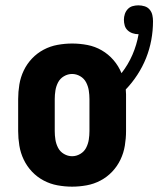

<svg xmlns="http://www.w3.org/2000/svg" viewBox="-20 -691 593 719"><path d="M250 8Q223 8 195.5 3Q168 -2 143.5 -15Q119 -28 100 -48Q81 -68 69 -93Q57 -118 52.5 -145.5Q48 -173 48 -200V-320Q48 -347 52.5 -374.5Q57 -402 69 -427Q81 -452 100 -472Q119 -492 143.5 -505Q168 -518 195.5 -523Q223 -528 250 -528Q279 -528 307.5 -522.5Q336 -517 361 -502.5Q386 -488 405 -466Q424 -444 435 -417Q460 -449 476 -486Q492 -523 499 -563H497Q487 -563 476.5 -566.5Q466 -570 458 -577.5Q450 -585 447 -595.5Q444 -606 444 -617Q444 -628 447.5 -638.5Q451 -649 458.5 -657Q466 -665 476.5 -668Q487 -671 498 -671Q510 -671 521.5 -667.5Q533 -664 540.5 -655Q548 -646 550.5 -634.5Q553 -623 553 -612Q553 -576 546.5 -541Q540 -506 527 -473.5Q514 -441 494.5 -411Q475 -381 451 -356Q452 -347 452 -338Q452 -329 452 -320V-200Q452 -173 447.5 -145.5Q443 -118 431 -93Q419 -68 400 -48Q381 -28 356.5 -15Q332 -2 304.5 3Q277 8 250 8ZM250 -106Q266 -106 280.5 -114.5Q295 -123 302.5 -137.5Q310 -152 312.5 -168Q315 -184 315 -200V-320Q315 -336 312.5 -352Q310 -368 302.5 -382.5Q295 -397 280.5 -405.5Q266 -414 250 -414Q234 -414 219.5 -405.5Q205 -397 197.5 -382.5Q190 -368 187.5 -352Q185 -336 185 -320V-200Q185 -184 187.5 -168Q190 -152 197.5 -137.5Q205 -123 219.5 -114.5Q234 -106 250 -106Z"/></svg>

Font: Iosevka SS18 Heavy
Style: Regular
Weight: 900
Monospace: yes
Designer: Belleve Invis
Foundry: Belleve Invis
Version: Version 25.1.1; ttfautohint (v1.8.4)